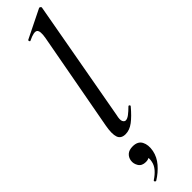

<svg xmlns="http://www.w3.org/2000/svg" viewBox="-346 -694 937 937"><g transform="rotate(-45 122.0 -225.5)"><path d="M93 9Q62 9 53.5 -15Q45 -39 54 -89L148 -599Q156 -643 143 -653Q130 -663 87 -642Q83 -640 81 -646Q79 -652 83 -653L229 -725Q234 -727 238 -723Q242 -719 241 -717L128 -89Q121 -60 126.5 -49Q132 -38 141 -38Q152 -38 166.5 -49Q181 -60 198 -77Q202 -81 206 -77Q210 -73 206 -69Q175 -32 148 -11.5Q121 9 93 9ZM38 275Q34 277 30.5 272.5Q27 268 31 265Q54 250 69 232.5Q84 215 88 195Q93 172 86.5 161.5Q80 151 71 149L103 134Q104 155 95 165Q86 175 67 175Q40 175 28.5 156.5Q17 138 20 118Q23 99 36.5 87Q50 75 75 75Q110 75 123 99.5Q136 124 129 161Q122 196 97 225Q72 254 38 275Z"/></g></svg>

Font: Cormorant SemiBold
Style: Italic
Weight: 600
Italic angle: -10°
Designer: Christian Thalmann (Catharsis Fonts)
Foundry: Catharsis Fonts
Version: Version 4.000